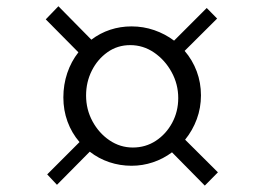

<svg xmlns="http://www.w3.org/2000/svg" viewBox="-20 -670 793 600"><path d="M127.5 -125 228.5 -226Q204 -254.5 191 -290Q178 -325.5 178 -365.5Q178 -405.5 190.2 -441.8Q202.5 -478 225 -506.5L123 -609.5L162.5 -650.5L265.5 -546Q292.5 -566.5 324.2 -577Q356 -587.5 391 -587.5Q428 -587.5 462 -575.8Q496 -564 524 -543L626 -645L658.5 -612L557 -511Q581.5 -482.5 594.8 -447Q608 -411.5 608 -372Q608 -333 595 -297.8Q582 -262.5 558.5 -233.5L661 -131.5L620 -90L517.5 -194Q490 -173.5 457.8 -162.8Q425.5 -152 391 -152Q355 -152 321.5 -163.2Q288 -174.5 260.5 -196L158 -92.5ZM249 -371.5Q249 -328 269 -291Q289 -254 322.2 -231.5Q355.5 -209 395 -209Q435 -209 467 -230Q499 -251 518 -286.2Q537 -321.5 537 -363.5Q537 -407 516.2 -444.8Q495.5 -482.5 461.5 -505.8Q427.5 -529 387 -529Q347 -529 315.8 -506.8Q284.5 -484.5 266.8 -449Q249 -413.5 249 -371.5Z"/></svg>

Font: Merriweather 120pt
Style: Italic
Weight: 400
Italic angle: -7.8°
Version: Version 2.101